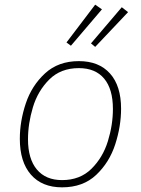

<svg xmlns="http://www.w3.org/2000/svg" viewBox="-20 -793 603 823"><path d="M65 -198Q65 -273 90.5 -349.5Q116 -426 173 -478.5Q230 -531 318 -531Q404 -531 451.5 -478Q499 -425 499 -327Q499 -252 474 -174.5Q449 -97 392.5 -43.5Q336 10 246 10Q160 10 112.5 -44.5Q65 -99 65 -198ZM464 -326Q464 -411 426.5 -456Q389 -501 318 -501Q240 -501 191 -452Q142 -403 121 -333Q100 -263 100 -196Q100 -112 138 -66.5Q176 -21 246 -21Q323 -21 372 -69.5Q421 -118 442.5 -188Q464 -258 464 -326ZM417 -753 284 -597 265 -611 388 -773ZM529 -741 388 -592 370 -607 502 -762Z"/></svg>

Font: FiraGO UltraLight
Style: Italic
Weight: 200
Italic angle: -8°
Designer: bBox Type GmbH
Foundry: bBox Type GmbH
Version: Version 1.001